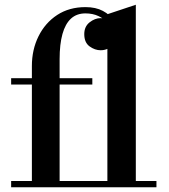

<svg xmlns="http://www.w3.org/2000/svg" viewBox="-20 -790 711 810"><path d="M114.5 0V-511.5Q114.5 -580.5 142.5 -637Q170.5 -693.5 221.2 -726.8Q272 -760 340.5 -760Q384 -760 414 -744Q444 -728 459.8 -703.8Q475.5 -679.5 475.5 -653.5Q475.5 -617.5 454.2 -597.8Q433 -578 404.5 -578Q380.5 -578 358 -594.2Q335.5 -610.5 335.5 -646Q335.5 -678 358 -695.8Q380.5 -713.5 404.5 -713.5Q430.5 -713.5 452.5 -697.5Q474.5 -681.5 474.5 -653.5H448.5Q448.5 -674.5 434.2 -692.5Q420 -710.5 395.8 -722Q371.5 -733.5 340.5 -733.5Q303.5 -733.5 279.5 -711.5Q255.5 -689.5 243.5 -646.5Q231.5 -603.5 231.5 -540V0ZM27 0V-26.5H640V0ZM27 -433.5V-460H369.5V-433.5ZM433 0V-730L553 -770V0Z"/></svg>

Font: Bodoni Moda 9pt SemiBold
Style: Regular
Weight: 600
Designer: Owen Earl
Foundry: indestructible type
Version: Version 2.005